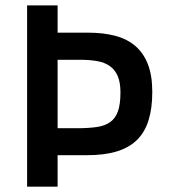

<svg xmlns="http://www.w3.org/2000/svg" viewBox="-20 -696 631 716"><path d="M547.9 -353Q547.9 -292 533.9 -247.3Q520 -202.6 490.5 -173.8Q460.9 -145 414.8 -131.1Q368.7 -117.2 304.2 -117.2H194.8V0H81.1V-675.8H194.8V-574.2H308.1Q365.7 -574.2 410.4 -562.3Q455.1 -550.3 485.6 -523.7Q516.1 -497.1 532 -455.1Q547.9 -413.1 547.9 -353ZM429.2 -351.1Q429.2 -388.2 419.2 -411.9Q409.2 -435.5 390.1 -449.2Q371.1 -462.9 343 -468Q314.9 -473.1 278.8 -473.1H194.8V-217.8H266.1Q309.1 -217.8 340.1 -222.2Q371.1 -226.6 390.9 -240.7Q410.6 -254.9 419.9 -281.2Q429.2 -307.6 429.2 -351.1Z"/></svg>

Font: Lorenzo Sans Medium
Style: Regular
Weight: 500
Foundry: Intel Corporation
Version: Version 1.00; ttfautohint (v1.5)